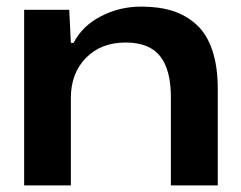

<svg xmlns="http://www.w3.org/2000/svg" viewBox="-20 -562 732 582"><path d="M53.2 0V-532.2H189.9L194.8 -432.1H203.1Q229.5 -483.4 285.9 -512.7Q342.3 -542 408.2 -542Q461.4 -542 502.7 -529.1Q543.9 -516.1 575.4 -487.5Q606.9 -459 623.5 -409.7Q640.1 -360.4 640.1 -292V0H498V-267.1Q498 -350.6 465.3 -391.8Q432.6 -433.1 360.8 -433.1Q286.1 -433.1 240.5 -386.5Q194.8 -339.8 194.8 -265.1V0Z"/></svg>

Font: Lumene Sans Expanded
Style: Bold
Weight: 600
Width: 7
Designer: Deni Anggara
Version: Version 1.003;Glyphs 3.1.2 (3151)